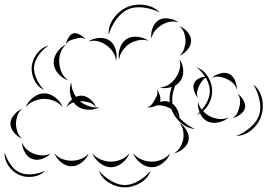

<svg xmlns="http://www.w3.org/2000/svg" viewBox="-270 -627 1155 829"><g transform="rotate(-90 307.5 -212.5)"><path d="M-15 -595Q-37 -616 -41 -648.5Q-45 -681 -33 -708Q-20 -736 7 -754Q34 -772 64 -770Q35 -761 10.5 -743.5Q-14 -726 -23 -704Q-33 -682 -30.5 -652Q-28 -622 -15 -595ZM124 -695Q131 -714 149.5 -729.5Q168 -745 188 -745Q208 -745 226.5 -729Q245 -713 252 -694Q239 -710 221.5 -715.5Q204 -721 188 -721Q172 -721 154.5 -715.5Q137 -710 124 -695ZM60 -571Q44 -585 36 -608.5Q28 -632 36 -652Q43 -671 65 -683Q87 -695 108 -695Q88 -688 76 -673.5Q64 -659 58 -643Q52 -627 51 -608Q50 -589 60 -571ZM259 -679Q283 -670 301 -647Q319 -624 319 -599Q319 -574 301 -551Q283 -528 259 -519Q278 -535 286.5 -557Q295 -579 295 -599Q295 -619 286.5 -641Q278 -663 259 -679ZM334 -600Q347 -628 376.5 -642Q406 -656 436 -653Q467 -649 492.5 -629Q518 -609 526 -580Q509 -605 484.5 -622.5Q460 -640 435 -643Q411 -645 383.5 -633Q356 -621 334 -600ZM375 -495Q382 -518 403 -537.5Q424 -557 449 -558Q473 -560 496.5 -543.5Q520 -527 530 -505Q513 -523 491.5 -529.5Q470 -536 450 -534Q431 -533 410 -524Q389 -515 375 -495ZM60 -407Q38 -415 21 -436.5Q4 -458 4 -481Q4 -504 21 -525.5Q38 -547 60 -555Q42 -540 35 -520Q28 -500 28 -481Q28 -462 35 -442Q42 -422 60 -407ZM530 -505Q543 -504 558.5 -495Q574 -486 578 -473Q581 -460 572 -444.5Q563 -429 552 -421Q560 -433 558.5 -444.5Q557 -456 554 -467Q552 -477 547 -488Q542 -499 530 -505ZM259 -359Q247 -382 248.5 -411.5Q250 -441 267 -461Q273 -467 280 -472Q274 -491 259 -503Q278 -496 293 -479Q330 -496 367 -482Q349 -482 333 -476.5Q317 -471 304 -462Q309 -450 309 -439Q309 -419 293.5 -400.5Q278 -382 259 -375Q274 -388 279.5 -405.5Q285 -423 285 -439Q285 -442 285 -445Q272 -429 263.5 -406.5Q255 -384 259 -359ZM543 -408Q556 -390 558 -363Q560 -336 547 -317Q534 -298 507.5 -290.5Q481 -283 459 -289Q482 -291 499.5 -303.5Q517 -316 527 -331Q538 -346 543.5 -366Q549 -386 543 -408ZM60 -231Q36 -240 18 -263Q0 -286 0 -311Q0 -336 18 -359Q36 -382 60 -391Q41 -375 32.5 -353Q24 -331 24 -311Q24 -291 32.5 -269Q41 -247 60 -231ZM-15 -139Q-48 -151 -67.5 -183.5Q-87 -216 -87 -251Q-87 -286 -67.5 -318.5Q-48 -351 -15 -363Q-42 -340 -59.5 -309.5Q-77 -279 -77 -251Q-77 -223 -59.5 -192.5Q-42 -162 -15 -139ZM572 -321Q610 -323 643 -299.5Q676 -276 691 -241Q706 -206 700.5 -166Q695 -126 668 -100Q685 -134 689.5 -171.5Q694 -209 682 -237Q669 -265 638.5 -287.5Q608 -310 572 -321ZM464 -276Q487 -281 513.5 -272.5Q540 -264 553 -244Q566 -224 563 -196Q560 -168 546 -149Q553 -172 548 -193.5Q543 -215 533 -231Q522 -247 504.5 -260Q487 -273 464 -276ZM60 -55Q36 -64 18 -87Q0 -110 0 -135Q0 -160 18 -183Q36 -206 60 -215Q41 -199 32.5 -177Q24 -155 24 -135Q24 -115 32.5 -93Q41 -71 60 -55ZM336 -113Q326 -105 310.5 -100Q295 -95 282 -99Q289 -75 281 -57Q273 -37 250.5 -25.5Q228 -14 207 -15Q227 -21 240 -35.5Q253 -50 259 -66Q264 -77 266 -89Q268 -101 267 -114Q256 -133 259 -155Q262 -142 271.5 -134.5Q281 -127 291 -122Q300 -116 311.5 -112Q323 -108 336 -113ZM555 -136Q576 -140 600 -131.5Q624 -123 635 -105Q646 -87 642 -61.5Q638 -36 625 -19Q632 -40 627.5 -59Q623 -78 614 -92Q605 -107 590.5 -119.5Q576 -132 555 -136ZM466 -15Q447 -1 419.5 1Q392 3 373 -11Q354 -24 346 -50.5Q338 -77 344 -100Q346 -76 358.5 -58.5Q371 -41 387 -31Q402 -20 423 -14.5Q444 -9 466 -15ZM191 -15Q181 3 159 15.5Q137 28 116 24Q96 20 80 1Q64 -18 60 -39Q70 -21 87 -11.5Q104 -2 121 1Q137 4 156 1Q175 -2 191 -15ZM609 -15Q602 4 584 19.5Q566 35 546 35Q526 35 507.5 19.5Q489 4 482 -15Q495 0 512.5 5.5Q530 11 546 11Q562 11 579 5.5Q596 0 609 -15ZM431 60Q420 90 390.5 108Q361 126 329 126Q297 126 267.5 108Q238 90 227 60Q248 85 275.5 100.5Q303 116 329 116Q355 116 382.5 100.5Q410 85 431 60ZM165 51Q169 14 196.5 -14.5Q224 -43 260 -53Q297 -63 335.5 -52Q374 -41 395 -10Q364 -32 328 -41.5Q292 -51 263 -43Q234 -36 207.5 -9.5Q181 17 165 51ZM299 65Q311 54 330.5 48Q350 42 364 49Q379 56 386 75Q393 94 392 111Q388 95 376.5 86Q365 77 354 71Q342 65 328 61.5Q314 58 299 65ZM215 197Q199 180 193.5 153Q188 126 198 105Q209 84 234.5 73Q260 62 283 65Q260 70 244 85Q228 100 220 116Q211 133 208.5 154.5Q206 176 215 197ZM386 125Q399 139 405 160.5Q411 182 403 199Q395 216 374 225Q353 234 334 232Q353 228 364 215.5Q375 203 381 189Q388 175 390.5 158.5Q393 142 386 125ZM318 235Q309 249 291 260Q273 271 256 268Q240 264 227.5 247Q215 230 212 213Q220 228 234 234.5Q248 241 261 244Q274 247 289.5 246.5Q305 246 318 235ZM357 304Q334 333 295.5 341.5Q257 350 222 338Q187 327 161.5 297Q136 267 135 230Q148 264 173 292Q198 320 226 329Q254 338 290 330.5Q326 323 357 304Z"/></g></svg>

Font: Rubik Puddles
Style: Regular
Weight: 400
Designer: Hubert and Fischer, NaN
Foundry: Hubert and Fischer, NaN
Version: Version 2.200